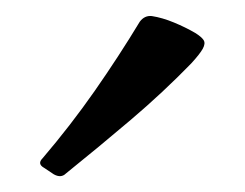

<svg xmlns="http://www.w3.org/2000/svg" viewBox="-20 -775 305 239"><path d="M62 -559Q56 -553 47 -558L35 -566Q26 -571 33 -578Q68 -619 98 -662Q128 -705 154 -748Q160 -756 169 -755Q182 -753 196.5 -747Q211 -741 223 -734Q231 -729 233.5 -725Q236 -721 232.5 -714.5Q229 -708 218 -696Q183 -660 143 -626Q103 -592 62 -559Z"/></svg>

Font: Hahmlet
Style: Regular
Weight: 400
Designer: Minjoo Ham & Mark Frömberg
Foundry: hypertype
Version: Version 1.002